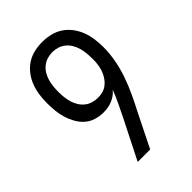

<svg xmlns="http://www.w3.org/2000/svg" viewBox="-218 -839 936 936"><g transform="rotate(-45 250.0 -371.5)"><path d="M252 0H166L268 -202Q284 -235 300 -268Q316 -301 329 -335Q319 -323 306.5 -314Q294 -305 279.5 -299Q265 -293 249.5 -290.5Q234 -288 219 -288Q193 -288 167 -296Q141 -304 121.5 -321.5Q102 -339 89 -362.5Q76 -386 68.5 -411Q61 -436 58.5 -462.5Q56 -489 56 -515Q56 -544 60 -572Q64 -600 74 -626.5Q84 -653 101.5 -676Q119 -699 142.5 -714.5Q166 -730 194 -736.5Q222 -743 250 -743Q278 -743 306 -736.5Q334 -730 357.5 -714.5Q381 -699 398.5 -676Q416 -653 426 -626.5Q436 -600 440 -572Q444 -544 444 -515Q444 -470 435.5 -425Q427 -380 412 -337Q397 -294 377.5 -252.5Q358 -211 337 -171ZM250 -358Q267 -358 283 -362Q299 -366 312.5 -376Q326 -386 336 -400Q346 -414 352.5 -429.5Q359 -445 362 -461.5Q365 -478 366 -494V-515Q366 -534 364 -552.5Q362 -571 357 -588.5Q352 -606 342.5 -622Q333 -638 318.5 -650Q304 -662 286 -667.5Q268 -673 250 -673Q232 -673 214 -667.5Q196 -662 181.5 -650Q167 -638 157.5 -622Q148 -606 143 -588.5Q138 -571 136 -552.5Q134 -534 134 -515Q134 -497 136 -478.5Q138 -460 143 -442.5Q148 -425 157.5 -409Q167 -393 181.5 -381Q196 -369 214 -363.5Q232 -358 250 -358Z"/></g></svg>

Font: Iosevka Fixed
Style: Regular
Weight: 400
Monospace: yes
Designer: Belleve Invis
Foundry: Belleve Invis
Version: Version 33.2.4